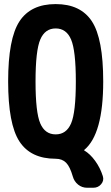

<svg xmlns="http://www.w3.org/2000/svg" viewBox="-20 -760 540 931"><path d="M175.3 -161.6Q198.2 -108.4 250 -108.4Q301.8 -108.4 324.7 -161.6Q347.7 -214.8 347.7 -364.7Q347.7 -514.6 324.7 -568.4Q301.8 -622.1 250 -622.1Q198.2 -622.1 175.3 -568.4Q152.3 -514.6 152.3 -364.7Q152.3 -214.8 175.3 -161.6ZM388.7 -30.3Q417 -13.7 441.4 20Q465.8 53.7 478.5 93.8Q485.4 115.2 470.7 132.8Q456.1 150.4 432.6 150.4H402.3Q377.9 150.4 358.9 135.3Q339.8 120.1 333 95.7Q319.3 47.9 300.3 28.8Q281.2 9.8 250 9.8Q128.9 9.8 74.2 -74.2Q19.5 -158.2 19.5 -365.2Q19.5 -572.3 74.2 -656.2Q128.9 -740.2 250 -740.2Q371.1 -740.2 425.8 -656.2Q480.5 -572.3 480.5 -365.2Q480.5 -109.4 388.7 -33.2Q387.7 -32.2 387.7 -31.2Q387.7 -30.3 388.7 -30.3Z"/></svg>

Font: Rounded Mgen+ 2m bold
Style: Bold
Weight: 700
Designer: [Source Han Sans]
Ryoko NISHIZUKA  (kana & ideographs); Paul D. Hunt (Latin, Greek & Cyrillic); Wenlong ZHANG  (bopomofo
Version: Version 1.059.20150602